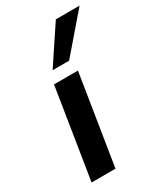

<svg xmlns="http://www.w3.org/2000/svg" viewBox="-190 -839 788 918"><g transform="rotate(-30 204.0 -380.5)"><path d="M35 0 114 -496H246L167 0ZM142 -558 277 -761H408L233 -558Z"/></g></svg>

Font: Nunito Sans 9pt
Style: Bold Italic
Weight: 700
Italic angle: -9°
Version: Version 3.101;gftools[0.9.27]